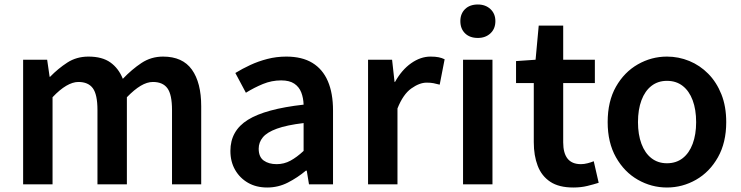

<svg xmlns="http://www.w3.org/2000/svg" viewBox="-20 -821 3300 855"><path d="M83 0V-555H190L201 -479H203Q239 -516 280 -542.5Q321 -569 374 -569Q435 -569 471.5 -543Q508 -517 527 -470Q567 -512 610 -540.5Q653 -569 706 -569Q793 -569 834.5 -511Q876 -453 876 -348V0H746V-331Q746 -400 725.5 -428Q705 -456 661 -456Q635 -456 606.5 -439Q578 -422 545 -388V0H414V-331Q414 -400 393.5 -428Q373 -456 329 -456Q304 -456 275 -439Q246 -422 214 -388V0Z M1170 14Q1121 14 1084.5 -7Q1048 -28 1027 -64.5Q1006 -101 1006 -149Q1006 -239 1084 -287.5Q1162 -336 1332 -355Q1331 -385 1321.5 -409.5Q1312 -434 1290.5 -448.5Q1269 -463 1232 -463Q1190 -463 1151 -447Q1112 -431 1075 -408L1028 -496Q1059 -515 1094.5 -531.5Q1130 -548 1170.5 -558.5Q1211 -569 1255 -569Q1325 -569 1371 -541Q1417 -513 1440 -459.5Q1463 -406 1463 -329V0H1356L1346 -61H1342Q1305 -30 1262 -8Q1219 14 1170 14ZM1212 -90Q1245 -90 1273.5 -105.5Q1302 -121 1332 -149V-273Q1257 -264 1213 -248Q1169 -232 1150.5 -209.5Q1132 -187 1132 -159Q1132 -122 1154.5 -106Q1177 -90 1212 -90Z M1619 0V-555H1726L1737 -456H1739Q1769 -510 1811 -539.5Q1853 -569 1897 -569Q1919 -569 1933.5 -566Q1948 -563 1960 -557L1938 -444Q1923 -448 1910.5 -450.5Q1898 -453 1880 -453Q1848 -453 1811.5 -427Q1775 -401 1750 -338V0Z M2042 0V-555H2173V0ZM2108 -652Q2072 -652 2051 -672.5Q2030 -693 2030 -727Q2030 -760 2051 -780.5Q2072 -801 2108 -801Q2142 -801 2164 -780.5Q2186 -760 2186 -727Q2186 -693 2164 -672.5Q2142 -652 2108 -652Z M2533 14Q2469 14 2430.5 -11.5Q2392 -37 2374.5 -82.5Q2357 -128 2357 -188V-451H2278V-549L2365 -555L2379 -707H2488V-555H2629V-451H2488V-187Q2488 -139 2507.5 -114.5Q2527 -90 2567 -90Q2581 -90 2596.5 -94Q2612 -98 2624 -103L2646 -7Q2624 0 2595.5 7Q2567 14 2533 14Z M2950 14Q2881 14 2820.5 -20.5Q2760 -55 2723 -120.5Q2686 -186 2686 -277Q2686 -370 2723 -435Q2760 -500 2820.5 -534.5Q2881 -569 2950 -569Q3002 -569 3049.5 -549.5Q3097 -530 3134 -492.5Q3171 -455 3192.5 -401Q3214 -347 3214 -277Q3214 -186 3177 -120.5Q3140 -55 3079.5 -20.5Q3019 14 2950 14ZM2950 -94Q2991 -94 3020 -116.5Q3049 -139 3064.5 -180.5Q3080 -222 3080 -277Q3080 -333 3064.5 -374.5Q3049 -416 3020 -438.5Q2991 -461 2950 -461Q2910 -461 2881 -438.5Q2852 -416 2836.5 -374.5Q2821 -333 2821 -277Q2821 -222 2836.5 -180.5Q2852 -139 2881 -116.5Q2910 -94 2950 -94Z"/></svg>

Font: Noto Sans HK Thin SemiBold
Style: Regular
Weight: 600
Version: Version 2.004-H2;hotconv 1.0.118;makeotfexe 2.5.65603